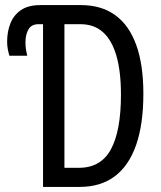

<svg xmlns="http://www.w3.org/2000/svg" viewBox="-20 -734 632 754"><path d="M149 0V-639H131Q104 -639 92 -619Q80 -599 80 -567Q80 -551 82.5 -536.5Q85 -522 87 -515H17Q14 -524 11 -539Q8 -554 8 -570Q8 -610 21 -642.5Q34 -675 62.5 -694.5Q91 -714 138 -714H298Q378 -714 432.5 -674.5Q487 -635 515 -557.5Q543 -480 543 -366Q543 -246 514.5 -164.5Q486 -83 430.5 -41.5Q375 0 293 0ZM290 -75Q376 -75 415.5 -147.5Q455 -220 455 -362Q455 -454 437 -515.5Q419 -577 384 -608Q349 -639 296 -639H233V-75Z"/></svg>

Font: Noto Sans ExtraCondensed
Style: Regular
Weight: 400
Width: 2
Designer: Monotype Design Team
Foundry: Monotype Imaging Inc.
Version: Version 2.013